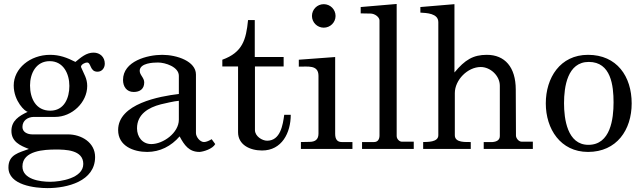

<svg xmlns="http://www.w3.org/2000/svg" viewBox="-20 -758 3263 977"><path d="M22.9 94.2C22.9 185.1 159.2 199.2 222.2 199.2C320.8 199.2 463.9 165 463.9 41C463.9 -33.2 394 -74.2 325.2 -74.2H144C121.1 -74.2 94.2 -85 94.2 -111.8C94.2 -145 121.1 -162.1 150.9 -163.1C162.1 -163.1 250 -163.1 261.2 -163.1C345.2 -163.1 423.8 -235.8 423.8 -320.8C423.8 -358.9 407.2 -380.9 393.1 -415C393.1 -415 392.1 -418 392.1 -418C392.1 -430.2 413.1 -439.9 422.9 -439.9C444.8 -439.9 436 -393.1 476.1 -393.1C499 -393.1 513.2 -412.1 513.2 -434.1C513.2 -467.8 488.8 -490.2 456.1 -490.2C418.9 -490.2 392.1 -465.8 363.8 -442.9C320.8 -464.8 283.2 -479 234.9 -479C132.8 -479 49.8 -409.2 49.8 -323.2C49.8 -242.2 109.9 -188 120.1 -189.9C120.1 -189 119.1 -188 119.1 -188C77.1 -168 38.1 -144 38.1 -91.8C38.1 -37.1 82 -17.1 127 0C77.1 19 22.9 27.8 22.9 94.2ZM94.2 88.9C94.2 7.8 207 2.9 263.2 2.9C312 2.9 403.8 3.9 403.8 76.2C403.8 148.9 288.1 167 234.9 167C184.1 167 94.2 154.8 94.2 88.9ZM132.8 -323.2C132.8 -383.8 163.1 -446.8 232.9 -446.8C303.2 -446.8 333 -381.8 333 -320.8C333 -259.8 307.1 -194.8 235.8 -194.8C162.1 -194.8 132.8 -257.8 132.8 -323.2Z M581.1 -96.2C581.1 -15.1 659.2 15.1 729 15.1C793.9 15.1 851.1 -14.2 894 -64C918 -19 941.9 15.1 995.1 15.1C1014.2 14.2 1062 0 1075.2 -24.9L1057.1 -49.8C1045.9 -43 1030.3 -35.2 1018.1 -35.2C997.1 -35.2 977.1 -62 977.1 -81.1V-378.9C977.1 -445.8 881.3 -479 805.2 -479C730 -479 606 -446.8 606 -351.1C606 -317.9 624 -290 660.2 -290C691.9 -290 713.9 -305.2 713.9 -338.9C713.9 -362.8 689.9 -377 690.9 -398.9C692.9 -437 758.3 -439.9 784.2 -439.9C820.3 -439.9 890.1 -418 890.1 -372.1V-279.8C792 -268.1 581.1 -230 581.1 -96.2ZM677.2 -105C677.2 -176.8 735.4 -210.9 798.3 -227.1C819.3 -231.9 865.2 -243.2 890.1 -245.1V-148.9C890.1 -82 810.1 -24.9 750 -24.9C704.1 -24.9 677.2 -62 677.2 -105Z M1191.4 -419.9V-85C1191.4 -22 1250.5 7.8 1313.5 7.8C1414.1 7.8 1459.5 -82 1459.5 -173.8H1426.3C1419.4 -123 1407.2 -42 1339.4 -42C1313.5 -42 1277.3 -64.9 1277.3 -96.2V-419.9H1423.3V-467.8H1276.4V-655.8H1242.2C1232.4 -556.2 1214.4 -491.2 1111.3 -454.1V-419.9Z M1511.2 -35.2V0H1773.4V-35.2H1719.2C1698.2 -35.2 1685.5 -46.9 1685.5 -77.1V-467.8L1500.5 -454.1V-418.9C1544.4 -418 1600.6 -430.2 1600.6 -372.1V-78.1C1600.6 -46.9 1582.5 -36.1 1554.2 -36.1ZM1567.4 -676.8C1567.4 -644 1594.2 -617.2 1627.4 -617.2C1660.6 -617.2 1687.5 -644 1687.5 -676.8C1687.5 -710 1660.6 -736.8 1627.4 -736.8C1594.2 -736.8 1567.4 -710 1567.4 -676.8Z M1822.3 -35.2V0H2085.4V-37.1H2024.4C2013.2 -37.1 1998.5 -49.8 1998.5 -65.9V-737.8L1815.4 -722.2V-689.9L1865.2 -689C1887.2 -689 1911.1 -670.9 1911.1 -653.8V-68.8C1911.1 -47.9 1901.4 -35.2 1883.3 -35.2Z M2133.3 -35.2V0H2375.5V-35.2C2352.5 -36.1 2294.4 -29.8 2294.4 -69.8V-284.2C2294.4 -351.1 2359.4 -417 2426.3 -417C2475.1 -417 2523.4 -373 2523.4 -321.8V-65.9C2523.4 -45.9 2508.3 -37.1 2486.3 -35.2H2441.4V0H2691.4V-37.1H2634.3C2619.1 -37.1 2605.5 -55.2 2605.5 -67.9L2604.5 -301.8C2604.5 -417 2548.3 -479 2457.5 -479C2388.2 -479 2346.2 -454.1 2292.5 -389.2V-736.8L2119.1 -722.2V-693.8C2149.4 -691.9 2210.4 -690.9 2210.4 -645V-69.8C2210.4 -33.2 2153.3 -36.1 2133.3 -35.2Z M2757.3 -231.9C2757.3 -102.1 2832 15.1 2972.2 15.1C3118.2 15.1 3194.3 -97.2 3194.3 -231.9C3194.3 -369.1 3119.1 -479 2972.2 -479C2830.1 -479 2757.3 -361.8 2757.3 -231.9ZM2850.1 -232.9C2850.1 -315.9 2867.2 -442.9 2976.1 -442.9C3089.4 -442.9 3102.1 -321.8 3102.1 -236.8C3102.1 -153.8 3086.9 -21 2974.1 -21C2866.2 -21 2850.1 -153.8 2850.1 -232.9Z"/></svg>

Font: MusGlyphs-Text
Style: Regular
Weight: 400
Version: Version 2.1.1